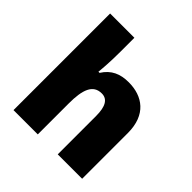

<svg xmlns="http://www.w3.org/2000/svg" viewBox="-199 -980 1068 1068"><g transform="rotate(45 335.0 -446.0)"><path d="M257 -718V-826H66V-66H257V-309C257 -418 279 -479 348 -479C393 -479 414 -441 414 -368V-66H606V-426C606 -569 519 -629 410 -629C344 -629 294 -608 258 -551H249C252 -580 257 -636 257 -718Z"/></g></svg>

Font: Noto Sans Malayalam UI Black
Style: Regular
Weight: 900
Designer: Jelle Bosma - Monotype Design Team
Foundry: Monotype Imaging Inc.
Version: Version 2.104